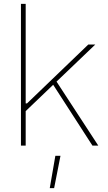

<svg xmlns="http://www.w3.org/2000/svg" viewBox="-20 -750 556 989"><path d="M112.3 -217.3H119.1L434.6 -520.5H470.7L267.6 -326.2L258.3 -317.4L112.3 -177.7ZM242.2 -331.5H270L486.3 0H456.1ZM112.3 -730V0H87.9V-730ZM291.5 52.7 258.8 219.2H236.3L265.1 52.7Z"/></svg>

Font: Wand UI Pro
Style: Regular
Weight: 400
Designer: Andreas Faust
Version: Version 1.003;FEAKit 1.0